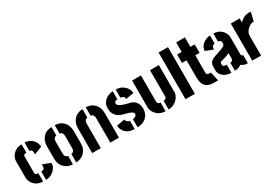

<svg xmlns="http://www.w3.org/2000/svg" viewBox="43 -1631 3658 2552"><g transform="rotate(-30 1872.5 -355.5)"><path d="M216 0Q167 0 133.5 -16.5Q100 -33 79 -58Q58 -83 48.5 -109.5Q39 -136 39 -155V-417Q39 -437 49 -463Q59 -489 80.5 -513.5Q102 -538 135.5 -554Q169 -570 215 -570V-442Q198 -442 187.5 -437.5Q177 -433 173 -427Q169 -421 169 -415V-155Q169 -145 174 -139Q179 -133 189.5 -130.5Q200 -128 216 -127ZM261 1V-128Q279 -128 290.5 -131.5Q302 -135 308 -144.5Q314 -154 314 -172V-205L436 -158Q437 -115 411.5 -78.5Q386 -42 345.5 -20Q305 2 261 1ZM302 -365V-398Q302 -415 297 -424Q292 -433 282.5 -437Q273 -441 261 -441V-570Q306 -570 343 -548.5Q380 -527 402 -491Q424 -455 424 -412Z M674 1Q638 1 605.5 -12Q573 -25 548 -49Q523 -73 508.5 -107Q494 -141 494 -183V-379Q494 -421 507 -456Q520 -491 544 -516.5Q568 -542 601 -556Q634 -570 674 -570V-440Q659 -440 648.5 -432Q638 -424 632 -409Q626 -394 626 -373V-188Q626 -171 632 -157.5Q638 -144 649 -136.5Q660 -129 674 -129ZM724 1V-129Q738 -129 749 -136.5Q760 -144 766 -157.5Q772 -171 772 -188V-373Q772 -394 766.5 -409Q761 -424 750 -432Q739 -440 724 -440V-570Q764 -570 797 -556Q830 -542 854 -516.5Q878 -491 891 -456Q904 -421 904 -379V-183Q904 -141 889.5 -107Q875 -73 850 -49Q825 -25 792.5 -12Q760 1 724 1Z M970 -379Q970 -421 983 -456Q996 -491 1020 -516.5Q1044 -542 1077 -556Q1110 -570 1150 -570V-440Q1135 -440 1124.5 -432Q1114 -424 1108 -409Q1102 -394 1102 -373V0H970ZM1248 -373Q1248 -394 1242.5 -409Q1237 -424 1226 -432Q1215 -440 1200 -440V-570Q1240 -570 1273 -556Q1306 -542 1330 -516.5Q1354 -491 1367 -456Q1380 -421 1380 -379V0H1248Z M1664 5V-121Q1676 -121 1690 -126Q1704 -131 1714 -141Q1724 -151 1724 -166Q1724 -186 1704.5 -198.5Q1685 -211 1655.5 -219.5Q1626 -228 1594.5 -236Q1563 -244 1539 -255Q1517 -265 1495.5 -284Q1474 -303 1459.5 -333Q1445 -363 1445 -406Q1445 -456 1463.5 -488.5Q1482 -521 1510 -540Q1538 -559 1567 -567Q1596 -575 1617 -575V-451Q1594 -451 1583.5 -444Q1573 -437 1570.5 -429Q1568 -421 1568 -416Q1568 -398 1585.5 -382.5Q1603 -367 1641.5 -353.5Q1680 -340 1742 -326Q1762 -322 1781.5 -311Q1801 -300 1817 -282Q1833 -264 1843 -237.5Q1853 -211 1853 -175Q1853 -118 1827.5 -77.5Q1802 -37 1759 -16Q1716 5 1664 5ZM1619 5Q1555 5 1515.5 -19Q1476 -43 1457.5 -78.5Q1439 -114 1439 -150L1563 -173Q1563 -158 1571.5 -146.5Q1580 -135 1593 -128.5Q1606 -122 1619 -121ZM1720 -397Q1720 -422 1707.5 -433Q1695 -444 1681 -447.5Q1667 -451 1662 -451L1663 -575Q1717 -575 1757.5 -551Q1798 -527 1820.5 -491Q1843 -455 1843 -418Z M2139 5V-128Q2157 -128 2167.5 -134Q2178 -140 2182 -149Q2186 -158 2186 -167V-570H2322V-151Q2322 -131 2310.5 -104.5Q2299 -78 2276 -53Q2253 -28 2218.5 -11.5Q2184 5 2139 5ZM2093 5Q2048 5 2013.5 -11Q1979 -27 1956.5 -52Q1934 -77 1922.5 -103.5Q1911 -130 1911 -151V-570H2047V-167Q2047 -158 2051 -149Q2055 -140 2065 -134Q2075 -128 2093 -128Z M2402 0V-716H2546V0Z M2842 0Q2775 0 2738 -23Q2701 -46 2686.5 -87.5Q2672 -129 2672 -185V-441H2602V-570H2672V-716H2806V-570H2872V-440H2806V-175Q2806 -164 2813 -151Q2820 -138 2843 -138H2872L2902 0Z M3106 0Q3053 0 3015 -20Q2977 -40 2957 -70.5Q2937 -101 2937 -132V-183Q2937 -193 2939.5 -210.5Q2942 -228 2953 -248Q2964 -268 2991 -282Q3007 -291 3033.5 -300Q3060 -309 3089 -318.5Q3118 -328 3144 -338.5Q3170 -349 3186.5 -360.5Q3203 -372 3203 -385V-408Q3203 -419 3198.5 -427.5Q3194 -436 3184.5 -441.5Q3175 -447 3159 -447V-570Q3217 -570 3255 -544.5Q3293 -519 3312 -483Q3331 -447 3331 -417V-156Q3331 -150 3335.5 -137Q3340 -124 3359 -124V0Q3327 0 3302.5 -8.5Q3278 -17 3261 -32Q3242 -16 3217 -8Q3192 0 3160 0V-123Q3178 -123 3187 -130Q3196 -137 3199.5 -146.5Q3203 -156 3203 -163V-245Q3187 -236 3166 -228Q3145 -220 3123 -214.5Q3101 -209 3084.5 -204Q3068 -199 3061 -196Q3048 -190 3048 -173V-159Q3048 -147 3052.5 -139Q3057 -131 3069.5 -127Q3082 -123 3106 -123ZM3060 -383 2944 -427Q2944 -468 2968.5 -500Q2993 -532 3030.5 -551Q3068 -570 3107 -570V-447Q3092 -447 3081.5 -440Q3071 -433 3065.5 -419Q3060 -405 3060 -383Z M3426 0V-570H3562V-507Q3574 -522 3594.5 -537.5Q3615 -553 3642 -564Q3669 -575 3699 -575Q3708 -575 3717 -575Q3726 -575 3735 -575L3704 -441Q3668 -441 3635.5 -420.5Q3603 -400 3582.5 -369Q3562 -338 3562 -305V0Z"/></g></svg>

Font: Stick No Bills ExtraLight ExtraBold
Style: Regular
Weight: 800
Version: Version 2.000